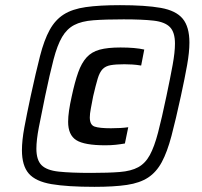

<svg xmlns="http://www.w3.org/2000/svg" viewBox="-20 -716 782 744"><path d="M346 8Q241 8 179.5 -2.5Q118 -13 91.5 -43.5Q65 -74 65 -134Q65 -172 74.5 -223Q84 -274 99 -344Q119 -436 135 -498.5Q151 -561 172.5 -600Q194 -639 227 -660Q260 -681 312.5 -688.5Q365 -696 445 -696Q544 -696 603 -685.5Q662 -675 688 -643.5Q714 -612 714 -551Q714 -514 705 -463.5Q696 -413 681 -344Q661 -252 644.5 -189.5Q628 -127 607 -88Q586 -49 554 -28Q522 -7 472 0.5Q422 8 346 8ZM333 -46Q400 -46 444 -49.5Q488 -53 515.5 -68Q543 -83 560.5 -115Q578 -147 592.5 -202.5Q607 -258 625 -344Q640 -415 649 -464.5Q658 -514 658 -547Q658 -591 638.5 -611Q619 -631 575.5 -636Q532 -641 459 -641Q388 -641 342 -637.5Q296 -634 267.5 -619Q239 -604 220.5 -572.5Q202 -541 187.5 -485.5Q173 -430 155 -344Q140 -272 130.5 -222.5Q121 -173 121 -140Q121 -96 141 -76Q161 -56 207.5 -51Q254 -46 333 -46ZM388 -153Q307 -153 275.5 -173Q244 -193 244 -244Q244 -263 247.5 -287.5Q251 -312 258 -343Q270 -399 283 -435.5Q296 -472 315.5 -493.5Q335 -515 366 -523.5Q397 -532 447 -532Q504 -532 539 -524L527 -462Q509 -465 493.5 -466Q478 -467 462 -467Q429 -467 409 -463.5Q389 -460 377.5 -448Q366 -436 358.5 -411Q351 -386 341 -343Q336 -316 332 -295.5Q328 -275 328 -261Q328 -232 346.5 -225.5Q365 -219 410 -219Q430 -219 446.5 -220Q463 -221 477 -223L464 -160Q447 -157 428.5 -155Q410 -153 388 -153Z"/></svg>

Font: Saira SemiBold
Style: Italic
Weight: 600
Italic angle: -12°
Designer: Hector Gatti with collaboration of the Omnibus-Type team
Foundry: Omnibus-Type
Version: Version 1.100; ttfautohint (v1.8.3)